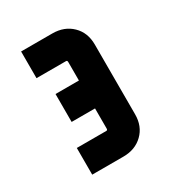

<svg xmlns="http://www.w3.org/2000/svg" viewBox="-90 -653 362 405"><g transform="rotate(-30 91.0 -450.0)"><path d="M20 -300V-365H92Q95 -365 95 -369V-418H38V-486H95V-531Q95 -535 92 -535H20V-600H96Q125 -600 143.5 -582Q162 -564 162 -535V-365Q162 -336 143.5 -318Q125 -300 96 -300Z"/></g></svg>

Font: Karantina
Style: Regular
Weight: 400
Designer: Rony Koch
Foundry: Rony Koch
Version: Version 1.000; ttfautohint (v1.8.3)